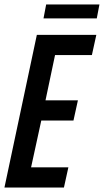

<svg xmlns="http://www.w3.org/2000/svg" viewBox="-21 -845 468 865"><path d="M-1 0 145 -688H413L393 -597H227L184 -393H330L310 -302H165L119 -91H287L267 0ZM175 -762 187 -825H427L415 -762Z"/></svg>

Font: Saira ExtraCondensed SemiBold
Style: Italic
Weight: 600
Width: 2
Italic angle: -12°
Designer: Hector Gatti with collaboration of the Omnibus-Type team
Foundry: Omnibus-Type
Version: Version 1.101